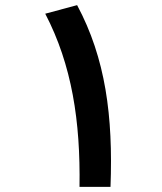

<svg xmlns="http://www.w3.org/2000/svg" viewBox="-20 -724 626 744"><path d="M288.1 0H408.2C418.5 -273.4 389.2 -498 278.8 -704.1L155.3 -670.9C258.8 -472.2 292 -253.9 288.1 0Z"/></svg>

Font: Cascadia Mono SemiBold
Style: Regular
Weight: 600
Monospace: yes
Designer: Aaron Bell
Foundry: Saja Typeworks
Version: Version 2404.023